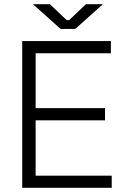

<svg xmlns="http://www.w3.org/2000/svg" viewBox="-20 -896 607 916"><path d="M86 0H513V-58H150V-322H481V-380H150V-642H509V-700H86ZM137 -876 269 -758H339L471 -876H390L310 -800H298L218 -876Z"/></svg>

Font: Meta Space Light
Style: Regular
Weight: 300
Designer: Meta Pool / Florian Karsten
Foundry: Meta Pool / Florian Karsten
Version: Version 2.000;Glyphs 3.1.1 (3137)